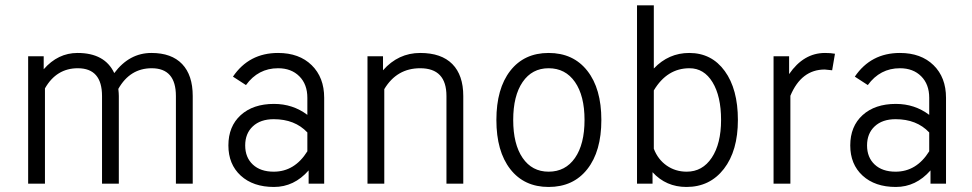

<svg xmlns="http://www.w3.org/2000/svg" viewBox="-20 -704 3725 736"><path d="M435.5 0H371.1V-335.9Q371.1 -442.4 278.3 -442.4Q196.3 -442.4 152.3 -365.2V0H87.9V-488.3H147.5V-438.5Q202.1 -501 277.3 -501Q381.8 -501 418 -423.8Q475.6 -501 560.5 -501Q637.7 -501 678.2 -458.5Q718.8 -416 718.8 -335.9V0H654.3V-335.9Q654.3 -442.4 561.5 -442.4Q478.5 -442.4 433.6 -363.3Q435.5 -345.7 435.5 -335.9Z M1163.1 -50.8Q1107.4 12.7 1030.3 12.7Q950.2 12.7 902.8 -30.8Q855.5 -74.2 855.5 -146.5Q855.5 -219.7 902.8 -262.7Q950.2 -305.7 1030.3 -305.7Q1102.5 -305.7 1158.2 -263.7V-329.1Q1158.2 -380.9 1127.4 -411.6Q1096.7 -442.4 1045.9 -442.4Q969.7 -442.4 922.9 -377.9L873 -410.2Q934.6 -501 1045.9 -501Q1127 -501 1174.8 -454.1Q1222.7 -407.2 1222.7 -329.1V0H1163.1ZM1029.3 -45.9Q1109.4 -45.9 1158.2 -124V-196.3Q1110.4 -247.1 1029.3 -247.1Q978.5 -247.1 949.2 -219.7Q919.9 -192.4 919.9 -146.5Q919.9 -100.6 949.2 -73.2Q978.5 -45.9 1029.3 -45.9Z M1755.9 0H1691.4V-335.9Q1691.4 -442.4 1590.8 -442.4Q1501 -442.4 1453.1 -362.3V0H1388.7V-488.3H1448.2V-434.6Q1506.8 -501 1590.8 -501Q1671.9 -501 1713.9 -458.5Q1755.9 -416 1755.9 -335.9Z M2083 -501Q2177.7 -501 2231.4 -432.6Q2285.2 -364.3 2285.2 -244.1Q2285.2 -124 2231.4 -55.7Q2177.7 12.7 2083 12.7Q1989.3 12.7 1936 -55.7Q1882.8 -124 1882.8 -244.1Q1882.8 -364.3 1936 -432.6Q1989.3 -501 2083 -501ZM2083 -45.9Q2147.5 -45.9 2184.1 -98.6Q2220.7 -151.4 2220.7 -244.1Q2220.7 -336.9 2184.1 -389.6Q2147.5 -442.4 2083 -442.4Q2019.5 -442.4 1983.4 -389.6Q1947.3 -336.9 1947.3 -244.1Q1947.3 -151.4 1983.4 -98.6Q2019.5 -45.9 2083 -45.9Z M2421.9 -683.6H2486.3V-441.4Q2543 -501 2622.1 -501Q2708 -501 2758.3 -431.6Q2808.6 -362.3 2808.6 -244.1Q2808.6 -126 2754.9 -56.6Q2701.2 12.7 2611.3 12.7Q2533.2 12.7 2481.4 -43.9V0H2421.9ZM2486.3 -133.8Q2502 -92.8 2535.6 -69.3Q2569.3 -45.9 2612.3 -45.9Q2672.9 -45.9 2708.5 -99.6Q2744.1 -153.3 2744.1 -244.1Q2744.1 -335 2711.4 -388.7Q2678.7 -442.4 2623 -442.4Q2537.1 -442.4 2486.3 -357.4Z M3169.9 -434.6 3141.6 -437.5Q3051.8 -437.5 3009.8 -336.9V0H2945.3V-488.3H3004.9V-419.9Q3060.5 -501 3142.6 -501Q3164.1 -501 3180.7 -498Z M3546.9 -50.8Q3491.2 12.7 3414.1 12.7Q3334 12.7 3286.6 -30.8Q3239.3 -74.2 3239.3 -146.5Q3239.3 -219.7 3286.6 -262.7Q3334 -305.7 3414.1 -305.7Q3486.3 -305.7 3542 -263.7V-329.1Q3542 -380.9 3511.2 -411.6Q3480.5 -442.4 3429.7 -442.4Q3353.5 -442.4 3306.6 -377.9L3256.8 -410.2Q3318.4 -501 3429.7 -501Q3510.7 -501 3558.6 -454.1Q3606.4 -407.2 3606.4 -329.1V0H3546.9ZM3413.1 -45.9Q3493.2 -45.9 3542 -124V-196.3Q3494.1 -247.1 3413.1 -247.1Q3362.3 -247.1 3333 -219.7Q3303.7 -192.4 3303.7 -146.5Q3303.7 -100.6 3333 -73.2Q3362.3 -45.9 3413.1 -45.9Z"/></svg>

Font: Lohit Devanagari
Style: Regular
Weight: 400
Version: 2.95.4